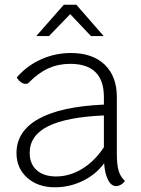

<svg xmlns="http://www.w3.org/2000/svg" viewBox="-20 -785 598 815"><path d="M510 -17Q505 -8 494 -1.5Q483 5 473 5Q452 5 438.5 -21.5Q425 -48 422 -92Q388 -45 332 -17.5Q276 10 213 10Q141 10 95.5 -30.5Q50 -71 50 -135Q50 -228 144 -280.5Q238 -333 421 -341V-373Q421 -514 278 -514Q228 -514 185.5 -495Q143 -476 102 -434Q97 -429 88 -429Q79 -429 69 -436Q59 -443 51 -456Q94 -506 154 -533Q214 -560 281 -560Q373 -560 424.5 -510.5Q476 -461 476 -373V-132Q476 -86 483.5 -60.5Q491 -35 510 -17ZM421 -160V-295Q262 -288 184 -249Q106 -210 106 -136Q106 -89 136 -62.5Q166 -36 218 -36Q276 -36 329 -68.5Q382 -101 421 -160ZM251 -765H304L420 -632H366L278 -725L188 -632H134Z"/></svg>

Font: Krub Light
Style: Regular
Weight: 300
Designer: Ekaluck Peanpanawate
Foundry: Cadson Demak Co.,Ltd.
Version: Version 1.000; ttfautohint (v1.6)